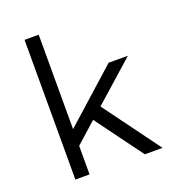

<svg xmlns="http://www.w3.org/2000/svg" viewBox="-130 -813 839 917"><g transform="rotate(-20 290.0 -355.0)"><path d="M97 0V-710H169V-230L437 -470H535L329 -287L540 0H450L274 -239L169 -145V0Z"/></g></svg>

Font: Sometype Mono
Style: Regular
Weight: 400
Monospace: yes
Designer: Ryoichi Tsunekawa
Foundry: Dharma Type
Version: Version 1.000; ttfautohint (v1.8.3)